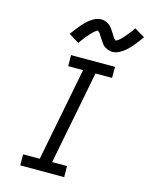

<svg xmlns="http://www.w3.org/2000/svg" viewBox="-132 -992 840 1075"><g transform="rotate(15 288.0 -454.0)"><path d="M347 0H92V-64H188L294 -606H208L207 -670H462V-606H366L260 -64H346ZM229 -746 169 -783Q182 -801 193.5 -815.5Q205 -830 215.5 -842.5Q226 -855 236 -864.5Q246 -874 260 -884.5Q274 -895 289 -901Q304 -907 319 -907Q324 -907 329.5 -906.5Q335 -906 339 -904.5Q343 -903 347.5 -901Q352 -899 357 -897Q362 -895 365 -892Q368 -889 371.5 -886Q375 -883 378.5 -879.5Q382 -876 384.5 -872Q387 -868 390 -864Q393 -860 395 -856.5Q397 -853 399.5 -849.5Q402 -846 405 -841Q408 -836 410.5 -831.5Q413 -827 415.5 -823.5Q418 -820 422.5 -818Q427 -816 426 -812L425 -811Q426 -813 430.5 -814.5Q435 -816 438 -818.5Q441 -821 446 -824.5Q451 -828 452.5 -830Q454 -832 456 -834Q458 -836 460.5 -838.5Q463 -841 465.5 -843.5Q468 -846 470 -848.5Q472 -851 474.5 -854Q477 -857 480 -860.5Q483 -864 486 -867.5Q489 -871 491.5 -874.5Q494 -878 497.5 -882Q501 -886 504 -890.5Q507 -895 510 -899.5Q513 -904 516 -908L576 -872Q563 -854 551.5 -839Q540 -824 529.5 -812Q519 -800 509 -790Q499 -780 485 -770Q471 -760 456 -753.5Q441 -747 426 -747Q421 -747 415.5 -748Q410 -749 406 -750Q402 -751 397 -753Q392 -755 387.5 -757.5Q383 -760 379.5 -762.5Q376 -765 372.5 -768Q369 -771 366 -775Q363 -779 360.5 -783Q358 -787 355 -790.5Q352 -794 350 -798Q348 -802 345.5 -805Q343 -808 340 -813Q337 -818 334 -822.5Q331 -827 329 -830.5Q327 -834 322.5 -836.5Q318 -839 318 -843H319Q319 -842 314.5 -840Q310 -838 307 -836Q304 -834 299 -830Q294 -826 292.5 -824.5Q291 -823 289 -820.5Q287 -818 284.5 -816Q282 -814 279.5 -811.5Q277 -809 275 -806Q273 -803 270.5 -800Q268 -797 265 -794Q262 -791 259 -787.5Q256 -784 253 -780Q250 -776 247 -772Q244 -768 241 -764Q238 -760 235 -755.5Q232 -751 229 -746Z"/></g></svg>

Font: Lode Term
Style: Italic
Weight: 400
Italic angle: -11°
Monospace: yes
Designer: Belleve Invis
Foundry: Belleve Invis
Version: Version 29.2.0